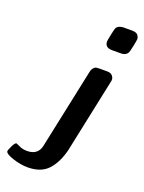

<svg xmlns="http://www.w3.org/2000/svg" viewBox="-273 -802 814 1086"><g transform="rotate(20 134.0 -258.5)"><path d="M-103 158.2Q-103 153.3 -90.6 126.7Q-78.1 100.1 -68.8 100.1Q-66.9 100.1 -46.4 110.1Q-25.9 120.1 1 120.1Q64 120.1 78.1 64L180.2 -418.9Q184.1 -438 193.1 -447Q202.1 -456.1 207 -456.5Q211.9 -457 227.1 -458H273.9Q294.9 -458 304.9 -446.5Q314.9 -435.1 314.9 -421.9Q314.9 -418.9 314.5 -416.5Q314 -414.1 313 -410.6Q312 -407.2 312 -404.8L219.2 35.2Q200.2 113.3 158.2 159.7Q116.2 206.1 34.2 206.1Q-6.8 206.1 -54.9 190.2Q-103 174.3 -103 158.2ZM214.8 -617.2Q214.8 -624 222.4 -660.4Q230 -696.8 233.9 -704.1Q243.7 -721.2 274.9 -723.1H326.2Q353 -723.1 362.1 -711.2Q371.1 -699.2 371.1 -687Q371.1 -680.2 363.5 -642.6Q356 -605 350.1 -597.2Q337.9 -580.1 311 -580.1H258.8Q214.8 -580.1 214.8 -617.2Z"/></g></svg>

Font: CMU Sans Serif
Style: BoldOblique
Weight: 700
Italic angle: -12°
Version: Version 0.7.0